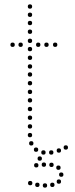

<svg xmlns="http://www.w3.org/2000/svg" viewBox="-20 -713 346 884"><path d="M163 27Q153 27 153 17Q153 7 163 7Q173 7 173 17Q173 27 163 27ZM147 58Q137 58 137 48Q137 38 147 38Q157 38 157 48Q157 58 147 58ZM182 55Q172 55 172 45Q172 35 182 35Q192 35 192 45Q192 55 182 55ZM217 56Q207 56 207 46Q207 36 217 36Q227 36 227 46Q227 56 217 56ZM249 69Q239 69 239 59Q239 49 249 49Q259 49 259 59Q259 69 249 69ZM262 101Q252 101 252 91Q252 81 262 81Q272 81 272 91Q272 101 262 101ZM251 133Q241 133 241 123Q241 113 251 113Q261 113 261 123Q261 133 251 133ZM221 148Q211 148 211 138Q211 128 221 128Q231 128 231 138Q231 148 221 148ZM187 151Q177 151 177 141Q177 131 187 131Q197 131 197 141Q197 151 187 151ZM152 148Q142 148 142 138Q142 128 152 128Q162 128 162 138Q162 148 152 148ZM119 140Q109 140 109 130Q109 120 119 120Q129 120 129 130Q129 140 119 140ZM251 -10Q241 -10 241 -20Q241 -30 251 -30Q261 -30 261 -20Q261 -10 251 -10ZM118 -241Q108 -241 108 -251Q108 -261 118 -261Q128 -261 128 -251Q128 -241 118 -241ZM118 -201Q108 -201 108 -211Q108 -221 118 -221Q128 -221 128 -211Q128 -201 118 -201ZM118 -161Q108 -161 108 -171Q108 -181 118 -181Q128 -181 128 -171Q128 -161 118 -161ZM118 -121Q108 -121 108 -131Q108 -141 118 -141Q128 -141 128 -131Q128 -121 118 -121ZM118 -81Q108 -81 108 -91Q108 -101 118 -101Q128 -101 128 -91Q128 -81 118 -81ZM124 -43Q114 -43 114 -53Q114 -63 124 -63Q134 -63 134 -53Q134 -43 124 -43ZM146 -14Q136 -14 136 -24Q136 -34 146 -34Q156 -34 156 -24Q156 -14 146 -14ZM118 -557Q108 -557 108 -567Q108 -577 118 -577Q128 -577 128 -567Q128 -557 118 -557ZM118 -515Q108 -515 108 -525Q108 -535 118 -535Q128 -535 128 -525Q128 -515 118 -515ZM118 -477Q108 -477 108 -487Q108 -497 118 -497Q128 -497 128 -487Q128 -477 118 -477ZM118 -397Q108 -397 108 -407Q108 -417 118 -417Q128 -417 128 -407Q128 -397 118 -397ZM118 -360Q108 -360 108 -370Q108 -380 118 -380Q128 -380 128 -370Q128 -360 118 -360ZM118 -320Q108 -320 108 -330Q108 -340 118 -340Q128 -340 128 -330Q128 -320 118 -320ZM118 -280Q108 -280 108 -290Q108 -300 118 -300Q128 -300 128 -290Q128 -280 118 -280ZM118 -673Q108 -673 108 -683Q108 -693 118 -693Q128 -693 128 -683Q128 -673 118 -673ZM118 -635Q108 -635 108 -645Q108 -655 118 -655Q128 -655 128 -645Q128 -635 118 -635ZM118 -597Q108 -597 108 -607Q108 -617 118 -617Q128 -617 128 -607Q128 -597 118 -597ZM118 -437Q108 -437 108 -447Q108 -457 118 -457Q128 -457 128 -447Q128 -437 118 -437ZM180 -1Q170 -1 170 -11Q170 -21 180 -21Q190 -21 190 -11Q190 -1 180 -1ZM216 -1Q206 -1 206 -11Q206 -21 216 -21Q226 -21 226 -11Q226 -1 216 -1ZM283 -24Q273 -24 273 -34Q273 -44 283 -44Q293 -44 293 -34Q293 -24 283 -24ZM75 -497Q65 -497 65 -507Q65 -517 75 -517Q85 -517 85 -507Q85 -497 75 -497ZM38 -497Q28 -497 28 -507Q28 -517 38 -517Q48 -517 48 -507Q48 -497 38 -497ZM156 -497Q146 -497 146 -507Q146 -517 156 -517Q166 -517 166 -507Q166 -497 156 -497ZM194 -497Q184 -497 184 -507Q184 -517 194 -517Q204 -517 204 -507Q204 -497 194 -497ZM234 -497Q224 -497 224 -507Q224 -517 234 -517Q244 -517 244 -507Q244 -497 234 -497Z"/></svg>

Font: Raleway Dots
Style: Regular
Weight: 400
Designer: Matt McInerney, Pablo Impallari, Rodrigo Fuenzalida, Brenda Gallo
Foundry: Matt McInerney, Pablo Impallari, Rodrigo Fuenzalida, Brenda Gallo
Version: Version 1.000